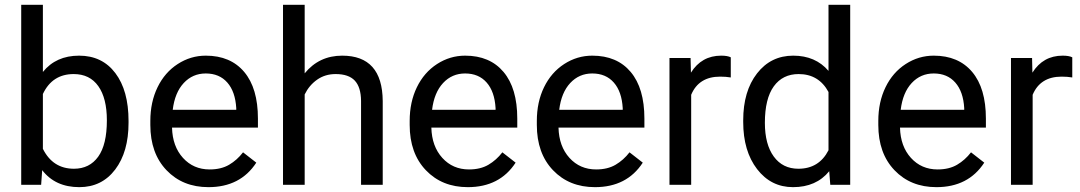

<svg xmlns="http://www.w3.org/2000/svg" viewBox="-20 -770 4502 800"><path d="M425.3 -268.6Q425.3 -360.8 389.6 -411.1Q354 -461.4 287.1 -461.4Q197.8 -461.4 158.7 -378.4V-149.9Q200.2 -66.9 288.1 -66.9Q353 -66.9 389.2 -117.2Q425.3 -167.5 425.3 -268.6ZM515.6 -258.3Q515.6 -137.2 460 -63.7Q404.3 9.8 310.5 9.8Q210.4 9.8 155.8 -61L151.4 0H68.4V-750H158.7V-470.2Q213.4 -538.1 309.6 -538.1Q405.8 -538.1 460.7 -465.3Q515.6 -392.6 515.6 -266.1Z M837.4 -463.9Q782.7 -463.9 745.6 -424.1Q708.5 -384.3 699.7 -312.5H964.4V-319.3Q960.4 -388.2 927.2 -426Q894 -463.9 837.4 -463.9ZM848.6 9.8Q741.2 9.8 673.8 -60.8Q606.4 -131.3 606.4 -249.5V-266.1Q606.4 -344.7 636.5 -406.5Q666.5 -468.3 720.5 -503.2Q774.4 -538.1 837.4 -538.1Q940.4 -538.1 997.6 -470.2Q1054.7 -402.3 1054.7 -275.9V-238.3H696.8Q698.7 -160.2 742.4 -112.1Q786.1 -64 853.5 -64Q901.4 -64 934.6 -83.5Q967.8 -103 992.7 -135.3L1047.9 -92.3Q981.4 9.8 848.6 9.8Z M1249.5 -464.4Q1309.6 -538.1 1405.8 -538.1Q1573.2 -538.1 1574.7 -349.1V0H1484.4V-349.6Q1483.9 -406.7 1458.3 -434.1Q1432.6 -461.4 1378.4 -461.4Q1334.5 -461.4 1301.3 -438Q1268.1 -414.6 1249.5 -376.5V0H1159.2V-750H1249.5Z M1918 -463.9Q1863.3 -463.9 1826.2 -424.1Q1789.1 -384.3 1780.3 -312.5H2044.9V-319.3Q2041 -388.2 2007.8 -426Q1974.6 -463.9 1918 -463.9ZM1929.2 9.8Q1821.8 9.8 1754.4 -60.8Q1687 -131.3 1687 -249.5V-266.1Q1687 -344.7 1717 -406.5Q1747.1 -468.3 1801 -503.2Q1855 -538.1 1918 -538.1Q2021 -538.1 2078.1 -470.2Q2135.3 -402.3 2135.3 -275.9V-238.3H1777.3Q1779.3 -160.2 1823 -112.1Q1866.7 -64 1934.1 -64Q1981.9 -64 2015.1 -83.5Q2048.3 -103 2073.2 -135.3L2128.4 -92.3Q2062 9.8 1929.2 9.8Z M2447.8 -463.9Q2393.1 -463.9 2356 -424.1Q2318.8 -384.3 2310.1 -312.5H2574.7V-319.3Q2570.8 -388.2 2537.6 -426Q2504.4 -463.9 2447.8 -463.9ZM2459 9.8Q2351.6 9.8 2284.2 -60.8Q2216.8 -131.3 2216.8 -249.5V-266.1Q2216.8 -344.7 2246.8 -406.5Q2276.9 -468.3 2330.8 -503.2Q2384.8 -538.1 2447.8 -538.1Q2550.8 -538.1 2607.9 -470.2Q2665 -402.3 2665 -275.9V-238.3H2307.1Q2309.1 -160.2 2352.8 -112.1Q2396.5 -64 2463.9 -64Q2511.7 -64 2544.9 -83.5Q2578.1 -103 2603 -135.3L2658.2 -92.3Q2591.8 9.8 2459 9.8Z M3024.9 -447.3Q3004.4 -450.7 2980.5 -450.7Q2891.6 -450.7 2859.9 -375V0H2769.5V-528.3H2857.4L2858.9 -467.3Q2903.3 -538.1 2984.9 -538.1Q3011.2 -538.1 3024.9 -531.2Z M3167 -258.3Q3167 -168.5 3204.1 -117.7Q3241.2 -66.9 3306.6 -66.9Q3392.6 -66.9 3432.1 -144V-386.7Q3391.6 -461.4 3307.6 -461.4Q3241.2 -461.4 3204.1 -410.2Q3167 -358.9 3167 -258.3ZM3076.7 -268.6Q3076.7 -390.1 3134.3 -464.1Q3191.9 -538.1 3285.2 -538.1Q3377.9 -538.1 3432.1 -474.6V-750H3522.5V0H3439.5L3435.1 -56.6Q3380.9 9.8 3284.2 9.8Q3192.4 9.8 3134.5 -65.4Q3076.7 -140.6 3076.7 -261.7Z M3870.6 -463.9Q3815.9 -463.9 3778.8 -424.1Q3741.7 -384.3 3732.9 -312.5H3997.6V-319.3Q3993.7 -388.2 3960.4 -426Q3927.2 -463.9 3870.6 -463.9ZM3881.8 9.8Q3774.4 9.8 3707 -60.8Q3639.6 -131.3 3639.6 -249.5V-266.1Q3639.6 -344.7 3669.7 -406.5Q3699.7 -468.3 3753.7 -503.2Q3807.6 -538.1 3870.6 -538.1Q3973.6 -538.1 4030.8 -470.2Q4087.9 -402.3 4087.9 -275.9V-238.3H3730Q3731.9 -160.2 3775.6 -112.1Q3819.3 -64 3886.7 -64Q3934.6 -64 3967.8 -83.5Q4001 -103 4025.9 -135.3L4081.1 -92.3Q4014.6 9.8 3881.8 9.8Z M4447.8 -447.3Q4427.2 -450.7 4403.3 -450.7Q4314.5 -450.7 4282.7 -375V0H4192.4V-528.3H4280.3L4281.7 -467.3Q4326.2 -538.1 4407.7 -538.1Q4434.1 -538.1 4447.8 -531.2Z"/></svg>

Font: RobotoDraft
Style: Regular
Weight: 400
Version: Version 2.001101; 2014